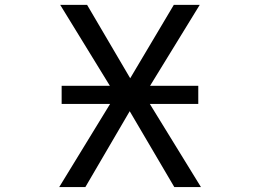

<svg xmlns="http://www.w3.org/2000/svg" viewBox="-20 -752 1040 774"><path d="M228.5 -333V-406.2H422.9L222.7 -732.4H331.1L504.9 -436.5L680.7 -732.4H785.2L585 -406.2H779.3V-333H584L790 2H682.6L502.9 -303.7L324.2 2H218.8L423.8 -333Z"/></svg>

Font: GenEi Gothic M Regular
Style: Regular
Weight: 400
Designer: o_tamon (Modified); [Source Han Sans]
Ryoko NISHIZUKA  (kana & ideographs); Paul D. Hunt (Latin, Greek & Cyrillic); Wenl
Version: Version 1.1a;Original Version 1.004